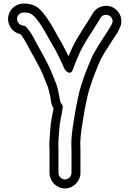

<svg xmlns="http://www.w3.org/2000/svg" viewBox="-20 -784 724 1074"><path d="M380 50V183C380 201.9 361.9 220 343 220C324.5 220 307 202.4 307 183V50C307 43 306.6 35.6 306 28.8C306.2 -2.4 310.1 -34 312 -65.4C314.4 -105.1 325.4 -139.7 330.8 -182.9C331.7 -190.2 329.1 -197.9 324.3 -203C318 -209.9 317.2 -214.7 315.5 -222.9C309.9 -251.1 305 -283.1 297.7 -304.9L293.7 -316.9C293.6 -317.3 293.3 -318 293.2 -318.3C273.7 -367.1 256.5 -412.9 231 -456.9C212.4 -493.9 192.2 -525.5 175.4 -559.2C164.5 -581 147.3 -612 125.7 -633.7C121.3 -638.1 115.2 -640.7 109.1 -641C92.5 -641.7 75 -659.2 75 -677C75 -697.6 91.4 -714 112 -714H118C144.9 -714 162.2 -703.6 175.7 -688L189.5 -670.9C218.5 -634.6 242.2 -587.3 268.5 -541.2C292.6 -502.7 314.1 -457.9 334.2 -413.7L342.2 -395.8C342.2 -395.8 373.4 -352.1 388.7 -398.1C397.5 -424.5 404.3 -437.7 416.2 -466.6C446.3 -540.6 493.5 -602.2 535.4 -672.1C545.2 -688.4 547.5 -694.7 561.3 -699.2C591.3 -709 620.5 -680.1 605.9 -649.6C593.2 -626.8 591.1 -622.7 573.2 -595.9C556.4 -570.7 540.8 -546.6 523.4 -517.6C508 -490.7 496.4 -473.3 483.6 -439.8C472 -409 464.8 -395.5 452.4 -361.2C438.3 -319.1 424 -280.7 415.4 -231.5C409.4 -200.1 405.1 -187.8 400.3 -153.7C391.8 -101 379 -40.7 379 25C379 33.6 380 42.1 380 50ZM257 50V183C257 229.6 295.4 270 343 270C390.2 270 430 230.2 430 183V50C430 41.6 429.7 33.2 429 24.1C429.6 -38.2 440.7 -90.1 449.7 -146.3C454.3 -178.2 457.8 -187.3 464.6 -222.5C472.4 -267.4 484.9 -300.8 499.6 -344.8C510.6 -374.9 518.2 -389.6 530.4 -422.2C541.2 -450.5 550.7 -464.6 566.6 -492.4C581.8 -517.7 598.2 -540.4 615.1 -568.6C627.5 -587.1 635.3 -595.9 645.3 -617.7C657.5 -639.7 663.5 -665.5 654.8 -692.3C642.3 -730.3 598.6 -764 545.7 -746.8C517.6 -737.6 502.4 -717.4 492.1 -697.1C453.3 -632.5 402.9 -566.7 369.9 -485.4C367.4 -479.5 366 -476.2 363.3 -469.7C360.6 -475.1 356.5 -483.4 353 -489.8C338.5 -516.8 329.7 -537.6 311.5 -566.8C287.2 -609.4 262 -660.3 228.5 -702.1L214.3 -719.9C191.8 -746.1 159.9 -764 118 -764H112C63.8 -764 25 -725.2 25 -677C25 -635 56.6 -599.9 95.7 -592.3C107.3 -578.2 119.6 -555.6 131 -536.1C148.8 -500.6 169.9 -467.3 186.6 -433.8C186.8 -433.5 187.1 -432.8 187.4 -432.4C211.1 -391.8 226.4 -350.7 246.5 -300.4L250 -290C255.2 -269.4 261.9 -245.5 264.2 -225.2C266 -208.4 269.7 -193.5 279.8 -178.8C274.5 -145.2 264.7 -111.1 262 -68.5C260.3 -38.8 256 -4.5 256 30C256 36.7 257 43.3 257 50Z"/></svg>

Font: Smoothie
Style: Outline
Weight: 400
Foundry: Cannot Into Space Fonts
Version: Version 0.8